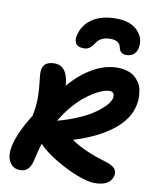

<svg xmlns="http://www.w3.org/2000/svg" viewBox="-106 -1059 955 1179"><g transform="rotate(10 371.5 -469.5)"><path d="M522.9 -979Q607.9 -979 652.6 -936.3Q697.3 -893.6 690.9 -835.9Q687.5 -802.7 668.5 -785.9Q649.4 -769 621.1 -769Q581.5 -769 574.2 -807.1Q565.9 -850.1 508.8 -850.1Q446.8 -850.1 420.9 -807.1Q407.2 -785.2 392.3 -774.7Q377.4 -764.2 356 -764.2Q319.3 -764.2 306.2 -784.9Q293 -805.7 303.2 -841.8Q319.8 -904.8 375.7 -941.9Q431.6 -979 522.9 -979ZM101.1 40Q57.6 40 35.6 4.2Q13.7 -31.7 25.9 -95.2Q43.5 -180.7 119.1 -301.8Q122.1 -316.4 124.5 -330.6Q127 -344.7 128.4 -356.4Q129.9 -368.2 130.6 -382.8Q131.3 -397.5 131.8 -406.2Q132.3 -415 131.6 -430.9Q130.9 -446.8 130.6 -453.9Q130.4 -460.9 128.9 -478.8Q127.4 -496.6 126.7 -502.9Q126 -509.3 123.8 -530Q121.6 -550.8 121.1 -557.1Q113.3 -642.1 196.8 -642.1Q278.3 -642.1 288.1 -519Q354 -596.7 430.2 -639.9Q506.3 -683.1 581.1 -683.1Q615.2 -683.1 642.8 -674.8Q670.4 -666.5 688.5 -651.9Q706.5 -637.2 719.5 -617.7Q732.4 -598.1 737.1 -575.2Q741.7 -552.2 742.7 -527.6Q743.7 -502.9 737.8 -478Q719.7 -387.2 628.9 -316.2Q538.1 -245.1 389.2 -199.2Q469.7 -143.1 606 -103Q689.5 -79.6 678.2 -28.8Q664.6 39.1 564 39.1Q524.4 39.1 456.1 13.2Q387.7 -12.7 316.4 -55.7Q245.1 -98.6 204.1 -142.1Q186 -83 176.8 -38.1Q168.5 2.4 150.1 21.2Q131.8 40 101.1 40ZM558.1 -534.2Q543.5 -534.2 521 -526.9Q498.5 -519.5 467.5 -501.5Q436.5 -483.4 404.5 -457.3Q372.6 -431.2 337.4 -389.6Q302.2 -348.1 272.9 -297.9Q335 -314.5 387.5 -336.2Q439.9 -357.9 474.6 -379.4Q509.3 -400.9 534.4 -422.9Q559.6 -444.8 571.8 -462.4Q584 -480 586.9 -494.1Q590.8 -511.7 583.7 -522.9Q576.7 -534.2 558.1 -534.2Z"/></g></svg>

Font: Shantell Sans Bouncy
Style: Bold Italic
Weight: 700
Italic angle: -11.31°
Designer: Stephen Nixon, Anya Danilova, Shantell Martin
Foundry: Arrow Type
Version: Version 1.006;[9816181b4]